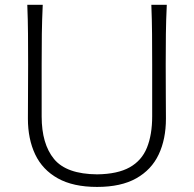

<svg xmlns="http://www.w3.org/2000/svg" viewBox="-20 -752 791 783"><path d="M376 10.3Q278.3 10.3 215.8 -24.7Q153.3 -59.6 123.5 -122.3Q93.8 -185.1 93.8 -268.1Q93.8 -301.3 94.2 -361.8Q94.7 -422.4 94.7 -488.3Q94.7 -556.2 94.2 -613.3Q93.8 -670.4 91.3 -732.4H154.3Q151.4 -670.4 150.6 -613.3Q149.9 -556.2 149.9 -488.3V-276.9Q149.9 -165 200.4 -103.5Q251 -42 376 -41Q459.5 -42 508.8 -69.6Q558.1 -97.2 579.3 -149.9Q600.6 -202.6 600.6 -277.8V-488.3Q600.6 -556.2 600.1 -613.3Q599.6 -670.4 597.2 -732.4H660.2Q657.2 -670.4 656.5 -613.3Q655.8 -556.2 655.8 -488.3Q655.8 -422.4 656.2 -361.8Q656.7 -301.3 656.7 -268.1Q656.7 -184.6 627.2 -122.1Q597.7 -59.6 535.6 -24.7Q473.6 10.3 376 10.3Z"/></svg>

Font: Pinar-DS3-FD Light
Style: Regular
Weight: 300
Designer: Amin Abedi
Version: Version 3.000